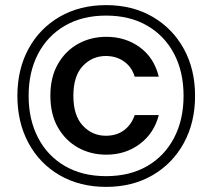

<svg xmlns="http://www.w3.org/2000/svg" viewBox="-20 -726 830 751"><path d="M395 5Q292 5 213.5 -40.5Q135 -86 91.5 -166.5Q48 -247 48 -351Q48 -455 91.5 -535Q135 -615 213.5 -660.5Q292 -706 395 -706Q498 -706 576.5 -660.5Q655 -615 699 -535Q743 -455 743 -351Q743 -247 699 -166.5Q655 -86 576.5 -40.5Q498 5 395 5ZM395 -37Q488 -37 556 -76.5Q624 -116 661 -187Q698 -258 698 -351Q698 -445 661 -515.5Q624 -586 556 -625.5Q488 -665 395 -665Q302 -665 234 -625.5Q166 -586 129 -515.5Q92 -445 92 -351Q92 -258 129 -187Q166 -116 234 -76.5Q302 -37 395 -37ZM396 -121Q335 -121 285.5 -148.5Q236 -176 206.5 -227.5Q177 -279 177 -352Q177 -424 206.5 -475.5Q236 -527 285.5 -554.5Q335 -582 396 -582Q471 -582 527 -541Q583 -500 601 -426H507Q495 -465 464.5 -486Q434 -507 394 -507Q341 -507 304 -468Q267 -429 267 -351Q267 -274 304 -234.5Q341 -195 394 -195Q436 -195 465 -216.5Q494 -238 507 -276H601Q583 -205 527 -163Q471 -121 396 -121Z"/></svg>

Font: DeepMind Sans Medium
Style: Regular
Weight: 500
Designer: Jonny Pinhorn / Modifications: Colophon Foundry
Foundry: Colophon Foundry
Version: Version 1.002; ttfautohint (v1.8.2)